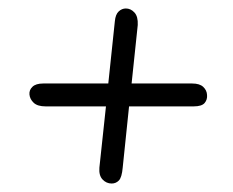

<svg xmlns="http://www.w3.org/2000/svg" viewBox="-20 -529 550 453"><path d="M243.5 -96Q231 -96 222 -105.5Q213 -115 214.5 -133.5L230 -278H87.5Q68.5 -278 59.5 -286.5Q50.5 -295 49.5 -306Q48.5 -316.5 56.5 -324.2Q64.5 -332 82 -332H235.5L251 -479Q252.5 -495 260 -502Q267.5 -509 277 -509Q288.5 -509 297.2 -499.5Q306 -490 305 -470L290.5 -332H433.5Q451 -332 459.5 -324Q468 -316 468.5 -305Q469.5 -294 462.8 -286Q456 -278 437 -278H284.5L269.5 -133.5Q267.5 -110.5 260.5 -103.2Q253.5 -96 243.5 -96Z"/></svg>

Font: Edu NSW ACT Hand
Style: Regular
Weight: 400
Designer: Tina and Corey Anderson, Eben Sorkin, Mirko Velimirovic
Foundry: Sorkin Type Co.
Version: Version 2.000